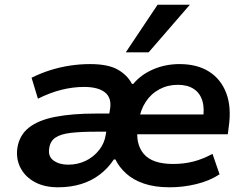

<svg xmlns="http://www.w3.org/2000/svg" viewBox="-20 -785 1046 815"><path d="M226 10Q168 10 127 -12.5Q86 -35 66.5 -73.5Q47 -112 54 -159Q63 -212 103 -243.5Q143 -275 214.5 -289Q286 -303 387 -303H470L459 -226H388Q323 -226 280.5 -221Q238 -216 215.5 -201Q193 -186 189 -156Q183 -121 207.5 -103.5Q232 -86 269 -86Q310 -86 344 -102.5Q378 -119 401 -148.5Q424 -178 429 -214L447 -321Q455 -369 426 -392.5Q397 -416 337 -416Q290 -416 241.5 -404Q193 -392 141 -366L114 -455Q152 -474 193 -487Q234 -500 277 -506.5Q320 -513 362 -513Q439 -513 480 -489.5Q521 -466 540 -429H546Q578 -468 630 -490.5Q682 -513 742 -513Q817 -513 867.5 -481Q918 -449 940.5 -389.5Q963 -330 951 -247L947 -215H537L549 -299H862L841 -278Q849 -324 839 -357Q829 -390 802.5 -407.5Q776 -425 735 -425Q692 -425 656.5 -406Q621 -387 598.5 -352.5Q576 -318 569 -272L565 -248Q554 -175 590 -132Q626 -89 715 -89Q761 -89 801.5 -99.5Q842 -110 882 -132L912 -45Q869 -17 813 -3.5Q757 10 701 10Q637 10 591.5 -5.5Q546 -21 516 -48Q486 -75 470 -108H463Q439 -71 403.5 -44Q368 -17 323.5 -3.5Q279 10 226 10ZM514 -563 649 -765H786L611 -563Z"/></svg>

Font: Nunito Sans 6pt
Style: Bold Italic
Weight: 700
Italic angle: -9°
Version: Version 3.101;gftools[0.9.27]